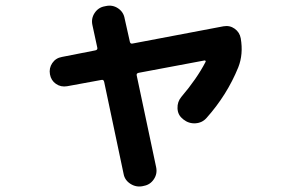

<svg xmlns="http://www.w3.org/2000/svg" viewBox="-20 -625 1040 685"><path d="M219.7 -317.4Q197.3 -313.5 179.7 -325.7Q162.1 -337.9 158.2 -359.9Q154.3 -381.8 166.5 -399.9Q178.7 -418 201.2 -421.9L320.3 -445.3Q329.1 -447.3 327.1 -455.1L309.6 -536.1Q304.7 -559.6 317.9 -579.1Q331.1 -598.6 353.5 -602.5L358.4 -603.5Q381.8 -608.4 401.4 -595.2Q420.9 -582 424.8 -558.6L443.4 -475.6Q445.3 -467.8 453.1 -469.7L777.3 -531.2Q799.8 -535.2 817.4 -522.5Q835 -509.8 838.9 -488.3Q848.6 -431.6 830.1 -384.8Q790 -286.1 716.8 -204.1Q701.2 -186.5 677.2 -185.1Q653.3 -183.6 633.8 -199.2L631.8 -201.2Q614.3 -214.8 613.3 -238.3Q612.3 -261.7 627 -279.3Q682.6 -344.7 712.9 -403.3Q714.8 -405.3 713.4 -407.7Q711.9 -410.2 709 -409.2L474.6 -365.2Q465.8 -363.3 467.8 -355.5L537.1 -28.3Q542 -4.9 528.8 14.6Q515.6 34.2 493.2 38.1L489.3 39.1Q465.8 43.9 445.3 30.8Q424.8 17.6 420.9 -4.9L351.6 -333Q349.6 -341.8 341.8 -339.8Z"/></svg>

Font: Rounded Mgen+ 2m bold
Style: Bold
Weight: 700
Designer: [Source Han Sans]
Ryoko NISHIZUKA  (kana & ideographs); Paul D. Hunt (Latin, Greek & Cyrillic); Wenlong ZHANG  (bopomofo
Version: Version 1.059.20150602